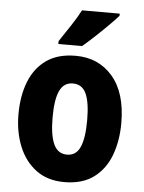

<svg xmlns="http://www.w3.org/2000/svg" viewBox="-54 -810 648 863"><g transform="rotate(5 269.5 -378.0)"><path d="M501 -276Q501 -197 477 -132Q453 -67 401.5 -28.5Q350 10 268 10Q193 10 141.5 -28Q90 -66 63.5 -131Q37 -196 37 -276Q37 -360 62.5 -424Q88 -488 139.5 -524Q191 -560 271 -560Q374 -560 437.5 -486.5Q501 -413 501 -276ZM191 -275Q191 -196 209.5 -155Q228 -114 270 -114Q311 -114 329 -154.5Q347 -195 347 -276Q347 -356 329 -395.5Q311 -435 269 -435Q228 -435 209.5 -395.5Q191 -356 191 -275ZM451 -756Q435 -738 407.5 -710.5Q380 -683 350 -655Q320 -627 295 -606H188V-619Q213 -656 238 -694Q263 -732 281 -766H451Z"/></g></svg>

Font: Noto Sans Thai Cond ExtBd
Style: Regular
Weight: 800
Width: 3
Designer: Monotype Design Team
Foundry: Monotype Imaging Inc.
Version: Version 2.002; ttfautohint (v1.8.4.7-5d5b)